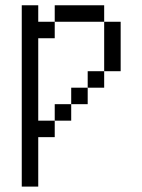

<svg xmlns="http://www.w3.org/2000/svg" viewBox="-20 -645 540 728"><path d="M125 -562.5H187.5V-500H125V-187.5H187.5V-125H125V62.5H62.5V-625H125ZM187.5 -250H250V-187.5H187.5ZM187.5 -625H375V-562.5H187.5ZM250 -312.5H312.5V-250H250ZM312.5 -375H375V-312.5H312.5ZM375 -562.5H437.5V-375H375Z"/></svg>

Font: ChillBitmapSE 16px
Style: Regular
Weight: 400
Designer: Designed by Warren2060
Foundry: ChillType
Version: Version 1.000